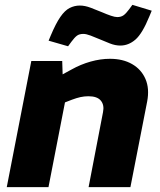

<svg xmlns="http://www.w3.org/2000/svg" viewBox="-20 -766 656 786"><path d="M7.7 0 108.2 -516.4H234.7L237.6 -425L202.3 -443L272.9 -481.5Q310.2 -502.4 350.9 -513.9Q391.6 -525.3 430.1 -525.3Q483.1 -525.3 520.8 -503.6Q558.5 -481.9 575.5 -442.7Q592.5 -403.5 582.5 -350.6L513.9 0H342.7L401.7 -306.8Q407.7 -335.9 392.9 -353.9Q378.1 -372 342.1 -372Q325.5 -372 309.4 -368.5Q293.3 -364.9 274.7 -357.9L246 -346.8L178.5 0ZM258.7 -576.6 179 -599.5 187.5 -620Q208.5 -669.9 227 -696.6Q245.4 -723.3 265.1 -733.3Q284.8 -743.3 306.7 -743.3Q327.7 -743.3 351.5 -734.2Q375.3 -725.2 396.8 -716.2Q417.9 -707.1 434.1 -701.6Q450.4 -696.1 459.9 -696.1Q475.4 -696.1 485.7 -703.4Q495.9 -710.6 508.4 -727.6L522 -746.2L601.1 -722.2L591.6 -699.2Q562.7 -628.4 534.5 -604Q506.3 -579.5 472.4 -579.5Q451.9 -579.5 430.2 -588Q408.4 -596.6 387.4 -605.6Q368.9 -613.6 350.8 -620.4Q332.8 -627.2 321.3 -627.2Q304.8 -627.2 295 -619.9Q285.3 -612.7 272.3 -595.1Z"/></svg>

Font: REM Medium
Style: Italic
Weight: 500
Italic angle: -11°
Designer: Octavio Pardo
Foundry: Ashler Design
Version: Version 1.005;gftools[0.9.28]